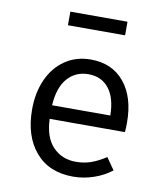

<svg xmlns="http://www.w3.org/2000/svg" viewBox="-84 -810 768 890"><g transform="rotate(10 300.0 -364.5)"><path d="M320 -59Q359 -59 391.5 -70.5Q424 -82 461 -106L500 -50Q463 -21 415.5 -5Q368 11 320 11Q206 11 142.5 -63.5Q79 -138 79 -263Q79 -342 107 -404.5Q135 -467 187 -502.5Q239 -538 308 -538Q408 -538 465.5 -468.5Q523 -399 523 -279Q523 -256 521 -234H167Q170 -147 212.5 -103Q255 -59 320 -59ZM167 -298H441Q440 -381 405 -425Q370 -469 309 -469Q248 -469 210 -425.5Q172 -382 167 -298ZM175 -676V-740H444V-676Z"/></g></svg>

Font: Fira Mono
Style: Regular
Weight: 400
Designer: Carrois Corporate & Edenspiekermann AG
Foundry: Carrois Corporate GbR & Edenspiekermann AG
Version: Version 3.206